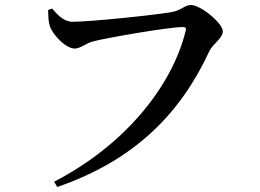

<svg xmlns="http://www.w3.org/2000/svg" viewBox="-20 -721 1040 767"><path d="M271 -634C234 -634 211 -661 188 -687L172 -681C173 -654 173 -637 179 -617C189 -585 241 -527 279 -527C300 -527 325 -548 349 -555C406 -570 654 -613 711 -613C720 -613 725 -610 722 -599C667 -373 475 -139 196 5L209 26C521 -82 702 -270 816 -516C831 -548 870 -567 870 -596C870 -628 782 -701 743 -701C719 -701 707 -682 672 -674C621 -663 341 -634 271 -634Z"/></svg>

Font: Noto Serif CJK KR SemiBold
Style: Regular
Weight: 600
Designer: Ryoko NISHIZUKA 西塚涼子 (kana & ideographs); Frank Grießhammer (Latin, Greek & Cyrillic); Wenlong ZHANG 张文龙 (bopomofo); San
Foundry: Adobe
Version: Version 2.001;hotconv 1.1.0;makeotfexe 2.6.0